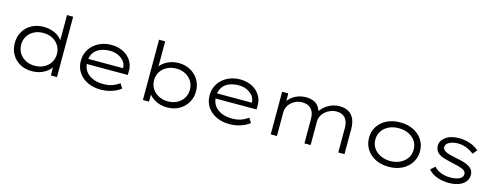

<svg xmlns="http://www.w3.org/2000/svg" viewBox="-23 -1501 5838 2273"><g transform="rotate(15 2896.0 -365.0)"><path d="M364 10Q281 10 217.5 -25Q154 -60 118.5 -122Q83 -184 83 -262Q83 -342 120 -403.5Q157 -465 221 -499.5Q285 -534 366 -534Q416 -534 458.5 -522Q501 -510 534.5 -488.5Q568 -467 589.5 -439Q611 -411 619 -380L595 -387V-740H670V0H596L593 -139L614 -144Q607 -113 584.5 -85.5Q562 -58 528.5 -36Q495 -14 452.5 -2Q410 10 364 10ZM378 -61Q442 -61 492 -87Q542 -113 570.5 -158.5Q599 -204 599 -263Q599 -320 571 -365.5Q543 -411 493.5 -437Q444 -463 378 -463Q315 -463 266 -437Q217 -411 189 -365.5Q161 -320 161 -263Q161 -205 189 -159.5Q217 -114 266 -87.5Q315 -61 378 -61Z M1207 10Q1115 10 1043.5 -24.5Q972 -59 932.5 -120Q893 -181 893 -259Q893 -321 916.5 -371.5Q940 -422 981.5 -458.5Q1023 -495 1078.5 -515Q1134 -535 1197 -535Q1257 -535 1309 -516.5Q1361 -498 1398.5 -464Q1436 -430 1456 -384Q1476 -338 1474 -282L1473 -241H956L945 -304H1416L1398 -293V-317Q1396 -355 1370 -388Q1344 -421 1299.5 -442Q1255 -463 1197 -463Q1133 -463 1081 -442Q1029 -421 999.5 -377Q970 -333 970 -264Q970 -203 1000 -157.5Q1030 -112 1087 -87Q1144 -62 1220 -62Q1281 -62 1327 -78Q1373 -94 1416 -125L1451 -68Q1424 -46 1386 -28.5Q1348 -11 1303 -0.5Q1258 10 1207 10Z M2020 10Q1974 10 1932.5 -2Q1891 -14 1858 -35Q1825 -56 1802.5 -83Q1780 -110 1770 -140L1800 -135L1797 -1H1723V-740H1798V-396L1775 -388Q1784 -418 1806.5 -444Q1829 -470 1862 -490.5Q1895 -511 1935.5 -522.5Q1976 -534 2022 -534Q2102 -534 2165.5 -499Q2229 -464 2266.5 -403Q2304 -342 2304 -262Q2304 -184 2267 -122.5Q2230 -61 2166 -25.5Q2102 10 2020 10ZM2011 -62Q2075 -62 2124 -88Q2173 -114 2201 -159.5Q2229 -205 2229 -263Q2229 -321 2200.5 -366Q2172 -411 2123.5 -437Q2075 -463 2012 -463Q1946 -463 1896 -436.5Q1846 -410 1818 -365.5Q1790 -321 1790 -263Q1790 -204 1818.5 -159Q1847 -114 1897 -88Q1947 -62 2011 -62Z M2785 10Q2693 10 2621.5 -24.5Q2550 -59 2510.5 -120Q2471 -181 2471 -259Q2471 -321 2494.5 -371.5Q2518 -422 2559.5 -458.5Q2601 -495 2656.5 -515Q2712 -535 2775 -535Q2835 -535 2887 -516.5Q2939 -498 2976.5 -464Q3014 -430 3034 -384Q3054 -338 3052 -282L3051 -241H2534L2523 -304H2994L2976 -293V-317Q2974 -355 2948 -388Q2922 -421 2877.5 -442Q2833 -463 2775 -463Q2711 -463 2659 -442Q2607 -421 2577.5 -377Q2548 -333 2548 -264Q2548 -203 2578 -157.5Q2608 -112 2665 -87Q2722 -62 2798 -62Q2859 -62 2905 -78Q2951 -94 2994 -125L3029 -68Q3002 -46 2964 -28.5Q2926 -11 2881 -0.5Q2836 10 2785 10Z M3290 0V-522H3365L3367 -383L3345 -386Q3353 -414 3374.5 -440.5Q3396 -467 3427.5 -488Q3459 -509 3498 -521Q3537 -533 3582 -533Q3631 -533 3671.5 -517.5Q3712 -502 3738 -465.5Q3764 -429 3776 -370L3752 -382L3756 -397Q3768 -420 3790 -444Q3812 -468 3842.5 -488Q3873 -508 3911 -520.5Q3949 -533 3992 -533Q4061 -533 4106 -505.5Q4151 -478 4172.5 -427.5Q4194 -377 4194 -309V0H4118V-301Q4118 -351 4102 -387.5Q4086 -424 4054 -443.5Q4022 -463 3977 -463Q3935 -463 3899 -448.5Q3863 -434 3836 -410Q3809 -386 3794 -355Q3779 -324 3779 -289V0H3703V-302Q3703 -351 3686 -387.5Q3669 -424 3635.5 -443.5Q3602 -463 3552 -463Q3513 -463 3478 -448Q3443 -433 3418 -409Q3393 -385 3379.5 -355.5Q3366 -326 3366 -296V0Z M4737 10Q4645 10 4574.5 -25Q4504 -60 4464 -122Q4424 -184 4424 -263Q4424 -342 4464 -403.5Q4504 -465 4574.5 -499.5Q4645 -534 4737 -534Q4828 -534 4898 -499.5Q4968 -465 5008.5 -403.5Q5049 -342 5049 -263Q5049 -184 5008.5 -122Q4968 -60 4898 -25Q4828 10 4737 10ZM4737 -61Q4804 -61 4857 -87Q4910 -113 4941 -158.5Q4972 -204 4971 -263Q4972 -322 4941.5 -367Q4911 -412 4857.5 -437.5Q4804 -463 4737 -463Q4669 -463 4616 -437.5Q4563 -412 4532.5 -366.5Q4502 -321 4502 -263Q4501 -204 4532 -158.5Q4563 -113 4616.5 -87Q4670 -61 4737 -61Z M5475 10Q5393 10 5326.5 -15Q5260 -40 5220 -87L5273 -135Q5308 -97 5359 -77Q5410 -57 5471 -57Q5501 -57 5529 -61Q5557 -65 5579 -75Q5601 -85 5614 -100.5Q5627 -116 5627 -138Q5627 -173 5583 -194Q5561 -203 5529.5 -212Q5498 -221 5456 -229Q5394 -243 5349 -256.5Q5304 -270 5277 -292Q5256 -309 5245.5 -332Q5235 -355 5235 -384Q5235 -418 5252 -445Q5269 -472 5299.5 -493Q5330 -514 5371 -524Q5412 -534 5460 -534Q5503 -534 5547.5 -524.5Q5592 -515 5632.5 -495.5Q5673 -476 5700 -449L5657 -397Q5632 -417 5600.5 -434Q5569 -451 5533.5 -460.5Q5498 -470 5463 -470Q5434 -470 5407.5 -465Q5381 -460 5359 -449Q5337 -438 5324.5 -422.5Q5312 -407 5312 -388Q5313 -373 5320 -361Q5327 -349 5342 -340Q5361 -327 5396 -317.5Q5431 -308 5478 -298Q5530 -289 5572.5 -277Q5615 -265 5642 -248Q5673 -230 5688 -205Q5703 -180 5703 -147Q5703 -99 5674 -63.5Q5645 -28 5593 -9Q5541 10 5475 10Z"/></g></svg>

Font: Lexend Giga Light
Style: Regular
Weight: 300
Version: Version 1.007